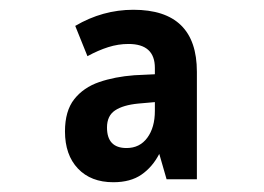

<svg xmlns="http://www.w3.org/2000/svg" viewBox="-20 -743 540 393"><path d="M212 -370Q166 -370 139.5 -398Q113 -426 113 -474Q113 -516 132 -540Q151 -564 183 -575Q215 -586 255 -589L297 -591V-604Q297 -653 243 -653Q222 -653 201.5 -646.5Q181 -640 159 -628L134 -690Q190 -723 253 -723Q383 -723 383 -596V-376H321L306 -428Q292 -401 269.5 -385.5Q247 -370 212 -370ZM239 -440Q266 -440 281.5 -461Q297 -482 297 -516V-534L263 -531Q232 -528 215.5 -517Q199 -506 199 -482Q199 -440 239 -440Z"/></svg>

Font: Noto Sans Mono ExtraCondensed
Style: Bold
Weight: 700
Width: 2
Designer: Monotype Design Team
Foundry: Monotype Imaging Inc.
Version: Version 2.014